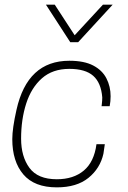

<svg xmlns="http://www.w3.org/2000/svg" viewBox="-20 -800 551 828"><path d="M225 8Q128 8 80.5 -48Q33 -104 33 -200Q33 -246 51 -326Q98 -538 279 -538Q343 -538 382 -517.5Q421 -497 439 -462Q457 -427 457 -385Q457 -363 453 -342H418L419 -350Q421 -366 421 -380Q416 -443 382 -473Q348 -503 279 -503Q207 -503 161 -462.5Q115 -422 93 -353.5Q71 -285 71 -202Q71 -125 107 -76Q143 -27 225 -27Q297 -27 341.5 -64.5Q386 -102 396 -178H432L426 -137Q412 -74 361.5 -33Q311 8 225 8ZM317 -618H283L178 -780H216L302 -648L424 -780H466Z"/></svg>

Font: Tanohe Sans ExtraLight
Style: Italic
Weight: 200
Designer: Village Type and Design LLC & Cristiano Sobral
Foundry: Cooper Hewitt Smithsonian Design Museum
Version: Version 1.00;September 29, 2021;FontCreator 13.0.0.2655 64-b